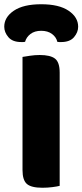

<svg xmlns="http://www.w3.org/2000/svg" viewBox="-41 -876 388 904"><path d="M65 -75V-608Q77 -610 100 -613.5Q123 -617 146 -617Q196 -617 218 -600Q240 -583 240 -534V-1Q229 2 206 5Q183 8 159 8Q106 8 85.5 -10Q65 -28 65 -75ZM77 -679Q72 -678 68 -678Q64 -678 59 -678Q18 -678 -1.5 -701Q-21 -724 -21 -750Q-21 -795 24 -825.5Q69 -856 153 -856Q237 -856 282 -825.5Q327 -795 327 -750Q327 -724 307.5 -701Q288 -678 247 -678Q242 -678 238 -678Q234 -678 229 -679Q224 -701 204 -716Q184 -731 153 -731Q122 -731 102.5 -716Q83 -701 77 -679Z"/></svg>

Font: Baloo 2 Latin ExtraBold
Style: Regular
Weight: 400
Designer: Sarang Kulkarni and Ek Type
Foundry: Ek Type
Version: Version 1.001